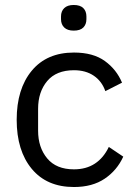

<svg xmlns="http://www.w3.org/2000/svg" viewBox="-20 -739 543 771"><path d="M277 12Q168 12 107.5 -61Q47 -134 47 -258Q47 -382 107.5 -455Q168 -528 277 -528Q354 -528 401 -494Q448 -460 470 -407L403 -373Q389 -413 356.5 -435Q324 -457 277 -457Q206 -457 169.5 -413.5Q133 -370 133 -302V-214Q133 -147 169.5 -103Q206 -59 277 -59Q326 -59 361 -82Q396 -105 417 -149L475 -110Q450 -55 400.5 -21.5Q351 12 277 12ZM276 -616Q251 -616 238 -628.5Q225 -641 225 -662V-673Q225 -694 238 -706.5Q251 -719 276 -719Q302 -719 314.5 -706.5Q327 -694 327 -673V-662Q327 -641 314.5 -628.5Q302 -616 276 -616Z"/></svg>

Font: IBM Plex Sans Var
Style: Regular
Weight: 400
Designer: Mike Abbink, Paul van der Laan, Pieter van Rosmalen
Foundry: Bold Monday
Version: Version 3.000